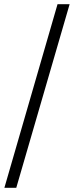

<svg xmlns="http://www.w3.org/2000/svg" viewBox="-20 -822 355 921"><path d="M314 -802 58 79H1L256 -802Z"/></svg>

Font: Bitter Thin
Style: Regular
Weight: 400
Version: Version 3.021